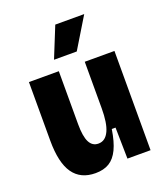

<svg xmlns="http://www.w3.org/2000/svg" viewBox="-140 -850 831 960"><g transform="rotate(-20 275.5 -369.5)"><path d="M203 14Q124 14 84.5 -42.5Q45 -99 45 -217V-528H204V-246Q204 -181 219.5 -150.5Q235 -120 267 -120Q286 -120 300 -130.5Q314 -141 323.5 -161.5Q333 -182 337.5 -212Q342 -242 342 -280V-528H500V-221V0H377L374 -166H354Q344 -101 325 -61.5Q306 -22 276.5 -4Q247 14 203 14ZM322 -590H201L267 -753H421Z"/></g></svg>

Font: Bricolage Grotesque 24pt SemiCondensed ExtraBold
Style: Regular
Weight: 800
Width: 4
Designer: Mathieu Triay
Foundry: Atelier Triay
Version: Version 1.001;gftools[0.9.33.dev8+g029e19f]